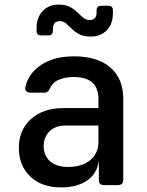

<svg xmlns="http://www.w3.org/2000/svg" viewBox="-20 -805 640 835"><path d="M245 10Q161 10 111.5 -37.5Q62 -85 62 -162Q62 -240 115 -287.5Q168 -335 256 -335H408V-375Q408 -470 301 -470Q261 -470 234 -457.5Q207 -445 198 -422Q190 -402 173 -402H112Q101 -402 94.5 -408Q88 -414 90 -425Q103 -485 158.5 -522.5Q214 -560 302 -560Q404 -560 460 -511.5Q516 -463 516 -376V-22Q516 0 493 0H432Q410 0 410 -22V-103H409Q402 -50 359 -20Q316 10 245 10ZM276 -79Q337 -79 372.5 -108.5Q408 -138 408 -188V-259H264Q221 -259 195.5 -234Q170 -209 170 -170Q170 -128 198 -103.5Q226 -79 276 -79ZM375 -646Q344 -646 325 -656Q306 -666 293 -679Q280 -692 268 -702.5Q256 -713 240 -713Q210 -713 210 -678V-671Q210 -651 190 -651H159Q139 -651 139 -671V-682Q139 -729 165.5 -757Q192 -785 235 -785Q266 -785 285 -774.5Q304 -764 317 -751Q330 -738 342 -728Q354 -718 370 -718Q400 -718 400 -750V-760Q400 -780 420 -780H451Q471 -780 471 -760V-748Q471 -701 444.5 -673.5Q418 -646 375 -646Z"/></svg>

Font: Pitagon Sans Mono SemiBold
Style: Regular
Weight: 600
Monospace: yes
Designer: Travis Tran
Foundry: Pitagon
Version: Version 1.001; ttfautohint (v1.8.4.7-5d5b);gftools[0.9.26]